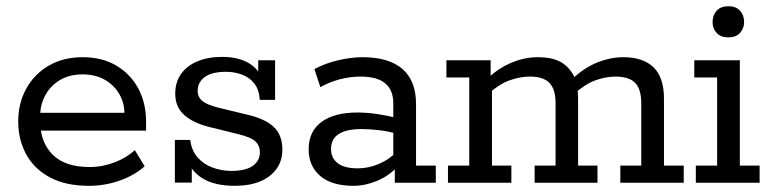

<svg xmlns="http://www.w3.org/2000/svg" viewBox="-20 -592 2507 622"><path d="M267.9 10Q192.6 10 141.6 -17.4Q90.5 -44.8 64.8 -92.3Q39 -139.7 39 -198.4Q39 -257.2 64.7 -304.2Q90.3 -351.2 137.3 -378.9Q184.3 -406.7 247.8 -406.7Q311.8 -406.7 357.8 -378.9Q403.7 -351.2 428.5 -304.4Q453.2 -257.6 453.2 -198.1V-169H82.6V-226.5H383Q382.6 -259.8 366.2 -287.9Q349.8 -316 319.6 -333.5Q289.4 -351 247.8 -351Q204.6 -351 173.8 -332.4Q143.1 -313.8 126.7 -283.4Q110.3 -253 110.3 -217.5V-198.4Q110.3 -131.4 150.5 -91.1Q190.7 -50.9 270.1 -50.9Q312.1 -50.9 351.6 -66.2Q391.2 -81.4 416.7 -105.8L448.6 -53.3Q416.1 -24.2 368.2 -7.1Q320.4 10 267.9 10Z M741.1 10Q675.7 10 636.3 -14.1Q596.9 -38.2 582 -84.5L601.3 -91.5V-0.4H546.5V-138.6H596.4Q600.1 -105.6 619.3 -83Q638.6 -60.4 667.9 -49.4Q697.2 -38.3 729.5 -38.3Q775.7 -38.3 798.9 -54.8Q822 -71.3 822 -99.1Q822 -119.4 808.4 -133.2Q794.8 -146.9 751.8 -157.4L655.9 -181.2Q605.2 -194 576.5 -219.8Q547.7 -245.5 547.7 -288.7Q547.7 -325.3 566.3 -352.1Q585 -378.8 619.4 -393.3Q653.7 -407.7 699.9 -407.7Q752.4 -407.7 787.2 -386.8Q821.9 -365.8 834 -324.4L816.5 -321.8V-396.7H871.2V-268.5H821.4Q819.5 -302 803.6 -321.9Q787.7 -341.8 763.2 -350.6Q738.8 -359.4 712.5 -359.4Q666.4 -359.4 643.4 -342.5Q620.4 -325.6 620.4 -298.2Q620.4 -277 635.9 -264.5Q651.4 -252.1 688.2 -243L784.1 -219.8Q839 -206.8 866.8 -180.9Q894.7 -154.9 894.7 -107.2Q894.7 -71.1 875.7 -44.8Q856.6 -18.4 822.5 -4.2Q788.3 10 741.1 10Z M1125.3 10Q1054.6 10 1017.3 -22.1Q979.9 -54.3 979.9 -108.3Q979.9 -166.2 1021.4 -196.9Q1062.9 -227.5 1137.9 -227.5Q1168.6 -227.5 1202.6 -222.5Q1236.5 -217.5 1270 -208.7L1254.1 -199.3V-257.3Q1254.1 -299.9 1228 -321.9Q1201.9 -343.9 1147.8 -343.9Q1115 -343.9 1081.6 -335.3Q1048.2 -326.7 1017.8 -309.7L998.6 -368.2Q1034.9 -387.6 1077 -397.1Q1119.1 -406.7 1153.8 -406.7Q1240 -406.7 1283.9 -368.5Q1327.8 -330.3 1327.8 -254.3V-55.6H1391.8V0H1259V-62.7L1269.8 -54.6Q1241.7 -23 1202.5 -6.5Q1163.3 10 1125.3 10ZM1139.3 -46.6Q1172.6 -46.6 1205.8 -60.3Q1239 -73.9 1262.2 -97.5L1254.1 -74.1V-179L1270.4 -157.6Q1238.2 -166.8 1207.9 -170.3Q1177.6 -173.9 1150.5 -173.9Q1103.5 -173.9 1077.9 -158.1Q1052.4 -142.4 1052.4 -109.3Q1052.4 -79.4 1074.5 -63Q1096.6 -46.6 1139.3 -46.6Z M1431.2 0V-55.6H1500.2V-341H1426.2V-396.7H1569.5V-339.2L1556.9 -335.4Q1594.5 -371.4 1637.3 -389.1Q1680.1 -406.7 1721.6 -406.7Q1776.5 -406.7 1804.9 -385.9Q1833.2 -365.2 1845 -332.3L1834.5 -336.4Q1872.1 -372.4 1914.9 -389.6Q1957.8 -406.7 1999.2 -406.7Q2063.5 -406.7 2097.3 -373.9Q2131 -341.2 2131 -271.8V-55.6H2195V0H1989.6V-55.6H2057.4V-257.8Q2057.4 -302.9 2037.7 -323.4Q2017.9 -343.9 1974.1 -343.9Q1942.6 -343.9 1909.2 -331.9Q1875.9 -320 1838.9 -286.9L1847 -322.3Q1850.8 -309.1 1851.8 -294.1Q1852.8 -279.2 1852.8 -271.8V-55.6H1915.6V0H1712V-55.6H1779.8V-257.8Q1779.8 -302.9 1760 -323.4Q1740.3 -343.9 1696.5 -343.9Q1665 -343.9 1631.3 -331.9Q1597.6 -320 1560.6 -286.9L1573.8 -310.9V-55.6H1636.6V0Z M2234.2 0V-55.6H2303.2V-341H2229.2V-396.7H2376.8V-55.6H2440.8V0ZM2339.8 -470.9Q2314.6 -470.9 2301.5 -485.4Q2288.4 -499.9 2288.4 -520.6Q2288.4 -542.6 2301.5 -557.2Q2314.6 -571.8 2339.8 -571.8Q2364.4 -571.8 2377.5 -557.2Q2390.6 -542.6 2390.6 -520.6Q2390.6 -499.9 2377.3 -485.4Q2364 -470.9 2339.8 -470.9Z"/></svg>

Font: Rokkitt SemiBold
Style: Regular
Weight: 600
Designer: Vernon Adams
Foundry: Vernon Adams
Version: Version 3.103